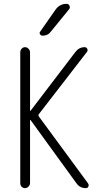

<svg xmlns="http://www.w3.org/2000/svg" viewBox="-20 -975 540 995"><path d="M267.6 -924.8Q289.1 -955.1 325.2 -955.1Q335.9 -955.1 340.3 -944.8Q344.7 -934.6 337.9 -926.8L242.2 -809.6Q227.5 -790 200.2 -790Q192.4 -790 187.5 -797.4Q182.6 -804.7 188.5 -811.5ZM85 -26.4V-704.1Q85 -714.8 92.3 -722.7Q99.6 -730.5 109.9 -730.5Q120.1 -730.5 127.9 -722.2Q135.7 -713.9 135.7 -704.1V-401.4Q135.7 -400.4 136.7 -400.4L138.7 -401.4L371.1 -706.1Q389.6 -730.5 418.9 -730.5Q427.7 -730.5 432.1 -722.2Q436.5 -713.9 430.7 -706.1L181.6 -383.8Q176.8 -377.9 181.6 -371.1L436.5 -24.4Q441.4 -16.6 438 -8.3Q434.6 0 424.8 0Q393.6 0 376 -25.4L138.7 -352.5Q138.7 -353.5 136.7 -353.5Q135.7 -353.5 135.7 -352.5V-26.4Q135.7 -16.6 127.9 -8.3Q120.1 0 109.9 0Q99.6 0 92.3 -7.3Q85 -14.6 85 -26.4Z"/></svg>

Font: Rounded-X Mgen+ 2m light
Style: Regular
Weight: 200
Designer: [Source Han Sans]
Ryoko NISHIZUKA  (kana & ideographs); Paul D. Hunt (Latin, Greek & Cyrillic); Wenlong ZHANG  (bopomofo
Version: Version 1.059.20150602